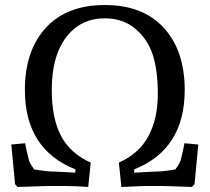

<svg xmlns="http://www.w3.org/2000/svg" viewBox="-20 -740 834 764"><path d="M79 -382Q79 -538 162 -629Q245 -720 397 -720Q549 -720 632 -629Q715 -538 715 -382Q715 -146 514 -66V-53L591 -57Q628 -57 678 -66Q696 -91 699 -103Q711 -150 714 -170L769 -165L754 -7L744 4Q641 0 621 0H557L463 4L453 -93Q534 -129 571 -199Q608 -269 608 -365Q608 -461 587.5 -523Q567 -585 518 -626Q469 -667 397 -667Q325 -667 276 -626Q186 -551 186 -382Q186 -269 223 -199Q260 -129 341 -93L331 4Q277 0 237 0H173L50 4L40 -7L25 -165L80 -170Q83 -150 95 -103Q98 -91 116 -66Q166 -57 203 -57L280 -53V-66Q79 -146 79 -382Z"/></svg>

Font: Andada SC
Style: Regular
Weight: 400
Designer: Carolina Giovagnoli
Foundry: Carolina Giovagnoli
Version: Version 1.003